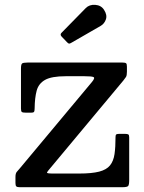

<svg xmlns="http://www.w3.org/2000/svg" viewBox="-20 -781 600 801"><path d="M254 -463Q195.5 -463 168.2 -447.8Q141 -432.5 133 -402.8Q125 -373 124.5 -329Q124.5 -319.5 122.5 -315.2Q120.5 -311 110 -311H87Q75 -311 71.2 -313.8Q67.5 -316.5 67.5 -328V-494.5Q67.5 -512 72 -516Q76.5 -520 94.5 -520H491.5Q502 -520 505.8 -517.2Q509.5 -514.5 509.5 -503V-481.5Q509.5 -466 505.5 -459.8Q501.5 -453.5 495 -445.5L188.5 -78Q177 -65 176 -61Q175 -57 201 -57H310Q363 -57 393.8 -65Q424.5 -73 439 -91Q453.5 -109 457.8 -138.2Q462 -167.5 462 -210Q462 -218.5 465.5 -220.5Q469 -222.5 477.5 -222.5H502Q512 -222.5 515.5 -220Q519 -217.5 519 -208V-30.5Q519 -10.5 514.8 -5.2Q510.5 0 490.5 0H62.5Q51.5 0 48 -3.5Q44.5 -7 44.5 -17.5V-42.5Q44.5 -58 50.2 -64.2Q56 -70.5 63 -79L364 -439.5Q377.5 -456 370 -459.5Q362.5 -463 332.5 -463ZM259.5 -605 237 -628.5Q229 -637 237 -644.5L337.5 -747Q352.5 -762.5 377.2 -760.8Q402 -759 414 -740Q428 -718.5 421.8 -700.2Q415.5 -682 400 -673L278.5 -603Q272 -599 268.5 -599Q265 -599 259.5 -605Z"/></svg>

Font: Besley* Medium
Style: Regular
Weight: 500
Designer: Owen Earl
Foundry: indestructible type*
Version: Version 3.000; ttfautohint (v1.8.3)